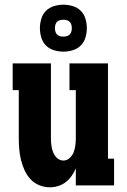

<svg xmlns="http://www.w3.org/2000/svg" viewBox="-20 -790 540 818"><path d="M192 8Q169 8 147 -1Q125 -10 109.5 -27Q94 -44 84.5 -65Q75 -86 69.5 -108.5Q64 -131 62 -154Q60 -177 60 -200V-406H34V-520H197V-200Q197 -185 199 -170Q201 -155 206.5 -141Q212 -127 223.5 -116.5Q235 -106 250 -106Q265 -106 276.5 -116.5Q288 -127 293.5 -141Q299 -155 301 -170Q303 -185 303 -200V-406H276V-520H440V-114H466V0H303V-73Q296 -56 285.5 -41Q275 -26 260.5 -14.5Q246 -3 228 2.5Q210 8 192 8ZM250 -570Q230 -570 210 -576Q190 -582 176 -596Q162 -610 156 -630Q150 -650 150 -670Q150 -690 156 -710Q162 -730 176 -744Q190 -758 210 -764Q230 -770 250 -770Q270 -770 290 -764Q310 -758 324 -744Q338 -730 344 -710Q350 -690 350 -670Q350 -650 344 -630Q338 -610 324 -596Q310 -582 290 -576Q270 -570 250 -570ZM250 -634Q257 -634 264.5 -636Q272 -638 277 -643Q282 -648 284 -655.5Q286 -663 286 -670Q286 -677 284 -684.5Q282 -692 277 -697Q272 -702 264.5 -704Q257 -706 250 -706Q243 -706 235.5 -704Q228 -702 223 -697Q218 -692 216 -684.5Q214 -677 214 -670Q214 -663 216 -655.5Q218 -648 223 -643Q228 -638 235.5 -636Q243 -634 250 -634Z"/></svg>

Font: Iosevka Curly Slab Heavy
Style: Regular
Weight: 900
Monospace: yes
Designer: Belleve Invis
Foundry: Belleve Invis
Version: Version 22.1.2; ttfautohint (v1.8.4)